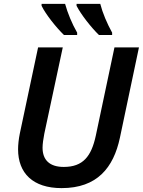

<svg xmlns="http://www.w3.org/2000/svg" viewBox="-20 -958 735 988"><path d="M489 -778H557V-790C531 -837 508 -891 496 -938H374V-928C397 -883 449 -817 489 -778ZM309 -778H377V-790C350 -837 328 -891 315 -938H194V-928C216 -883 269 -817 309 -778ZM297 10C480 10 564 -95 597 -249L695 -714H569L473 -260C450 -153 407 -99 308 -99C235 -99 199 -135 199 -198C199 -217 203 -244 208 -270L303 -714H176L82 -271C76 -242 73 -212 73 -190C73 -67 149 10 297 10Z"/></svg>

Font: Noto Sans SemiBold
Style: Italic
Weight: 600
Italic angle: -12°
Designer: Monotype Design Team
Foundry: Monotype Imaging Inc.
Version: Version 2.013